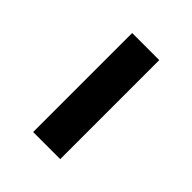

<svg xmlns="http://www.w3.org/2000/svg" viewBox="-2 -456 351 351"><g transform="rotate(-45 173.5 -280.0)"><path d="M46 -245V-315H302V-245Z"/></g></svg>

Font: Source Han Sans SC
Style: Regular
Weight: 400
Designer: Ryoko NISHIZUKA 西塚涼子 (kana, bopomofo & ideographs); Paul D. Hunt (Latin, Greek & Cyrillic); Sandoll Communications 산돌커뮤니
Foundry: Adobe
Version: Version 2.002;hotconv 1.0.116;makeotfexe 2.5.65601; ttfautoh